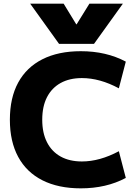

<svg xmlns="http://www.w3.org/2000/svg" viewBox="-20 -1020 749 1050"><path d="M145 -1000H328L397 -887H399L469 -1000H652L494 -780H303ZM422 10Q299 10 212 -34Q125 -78 79.5 -162Q34 -246 34 -365Q34 -485 79.5 -568.5Q125 -652 212 -696Q299 -740 422 -740Q561 -740 668 -683L630 -537Q526 -593 428 -593Q360 -593 311.5 -566Q263 -539 237 -488.5Q211 -438 211 -365Q211 -293 237 -242Q263 -191 311.5 -164Q360 -137 428 -137Q525 -137 630 -193L668 -47Q561 10 422 10Z"/></svg>

Font: M PLUS 1 ExtraBold
Style: Regular
Weight: 800
Designer: Coji Morishita
Foundry: UNDERFOREST DESIGN
Version: Version 1.001